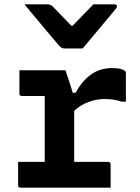

<svg xmlns="http://www.w3.org/2000/svg" viewBox="-20 -860 640 880"><path d="M359 -638H273Q266 -638 260.5 -642Q255 -646 243 -660Q236 -669 218 -689.5Q200 -710 178 -737Q156 -764 133 -791Q110 -818 92 -840H194Q205 -840 210.5 -838Q216 -836 223 -829Q242 -809 307 -742H313Q345 -775 367 -798Q389 -821 408 -840H505Q516 -840 516 -831Q516 -827 513 -822.5Q510 -818 497 -803Q486 -790 467 -767Q448 -744 427 -719Q406 -694 387.5 -672Q369 -650 359 -638ZM63 -118H185V-420H80Q69 -420 69 -431V-538H280Q280 -538 286 -520Q292 -502 300 -478Q308 -454 313 -435H327Q353 -485 394.5 -516.5Q436 -548 495 -548Q519 -548 533.5 -544Q548 -540 554 -534Q557 -531 557 -524V-394H538Q516 -401 498.5 -403.5Q481 -406 458 -406Q422 -406 385.5 -392.5Q349 -379 320 -352V-118H476Q487 -118 487 -107V0H74Q63 0 63 -11Z"/></svg>

Font: Recursive Mn Lnr St
Style: Bold
Weight: 700
Monospace: yes
Version: Version 1.079;hotconv 1.0.112;makeotfexe 2.5.65598; ttfautoh